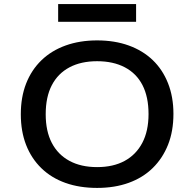

<svg xmlns="http://www.w3.org/2000/svg" viewBox="-20 -912 952 941"><path d="M456 9Q370 9 301 -15.5Q232 -40 183 -87.5Q134 -135 108 -201.5Q82 -268 82 -352Q82 -436 108 -502.5Q134 -569 183 -616.5Q232 -664 301.5 -689Q371 -714 456 -714Q542 -714 611 -689Q680 -664 728.5 -617.5Q777 -571 803.5 -504Q830 -437 830 -354Q830 -269 803.5 -202.5Q777 -136 728.5 -88.5Q680 -41 611 -16Q542 9 456 9ZM456 -93Q535 -93 591 -123.5Q647 -154 677.5 -212Q708 -270 708 -353Q708 -437 678.5 -494.5Q649 -552 592 -582Q535 -612 456 -612Q377 -612 320.5 -582Q264 -552 234 -494.5Q204 -437 204 -352Q204 -269 234 -211.5Q264 -154 320.5 -123.5Q377 -93 456 -93ZM265 -805V-892H647V-805Z"/></svg>

Font: Nunito Sans 7pt SemiExpanded SemiBold
Style: Regular
Weight: 600
Width: 6
Designer: Vernon Adams
Foundry: Vernon Adams
Version: Version 3.101;gftools[0.9.27]